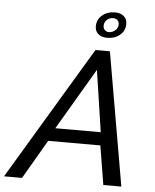

<svg xmlns="http://www.w3.org/2000/svg" viewBox="-107 -968 820 1019"><g transform="rotate(5 302.5 -459.0)"><path d="M464 -918Q494 -918 511.5 -903Q529 -888 529 -862Q529 -826 502 -803Q475 -780 434 -780Q404 -780 386.5 -795Q369 -810 369 -836Q369 -872 396.5 -895Q424 -918 464 -918ZM410 -842Q410 -829 418.5 -820Q427 -811 441 -811Q459 -811 474 -824Q489 -837 489 -856Q489 -870 480 -878.5Q471 -887 457 -887Q438 -887 424 -874Q410 -861 410 -842ZM378 -710H455L578 0H482L448 -208H170L49 0H-47ZM444 -278 395 -606 202 -278Z"/></g></svg>

Font: Raleway-v4020 Medium
Style: Italic
Weight: 500
Italic angle: -12°
Designer: Matt McInerney, Pablo Impallari, Rodrigo Fuenzalida
Foundry: Matt McInerney, Pablo Impallari, Rodrigo Fuenzalida
Version: Version 4.020;PS 004.020;hotconv 1.0.88;makeotf.lib2.5.64775